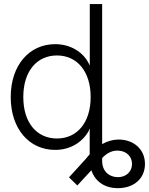

<svg xmlns="http://www.w3.org/2000/svg" viewBox="-20 -748 755 970"><path d="M258.8 9.3C336.4 9.3 401.9 -30.8 434.1 -97.7H434.6V-89.4H433.1V31.7C426.8 38.6 419.9 46.4 413.6 54.7L328.6 147.9L370.6 189L441.4 112.3C458.5 163.1 502.4 202.6 575.7 202.6C657.2 202.6 712.4 153.3 712.4 80.1C712.4 5.9 654.8 -43 579.6 -43C551.8 -43 523.9 -35.6 496.1 -20V-727.5H433.6V-418.5H432.6C404.3 -484.4 336.4 -524.9 258.8 -524.9C127 -524.9 34.2 -417.5 34.2 -257.8C34.2 -98.1 126.5 9.3 258.8 9.3ZM267.6 -48.3C169.4 -48.3 97.7 -123.5 97.7 -257.8C97.7 -392.1 169.4 -467.8 267.6 -467.8C371.1 -467.8 438 -385.3 438 -257.8C438 -130.4 371.1 -48.3 267.6 -48.3ZM496.1 64.9V50.3C522.5 22.9 549.3 10.7 580.6 13.2C619.1 16.1 647 42.5 647 80.1C647 119.6 617.2 147 575.7 147C531.7 147 496.1 117.7 496.1 64.9Z"/></svg>

Font: Raveo Display Display Light
Style: Regular
Weight: 300
Designer: Jakub Foglar, Rasmus Andersson (Inter)
Foundry: Jakubfoglar.com
Version: Version 1.100;Glyphs 3.2.3 (3260)